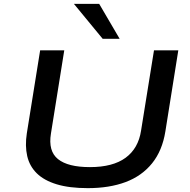

<svg xmlns="http://www.w3.org/2000/svg" viewBox="-20 -966 985 995"><path d="M435 9Q339 9 273.5 -11Q208 -31 170.5 -68Q133 -105 121 -157.5Q109 -210 119 -275L188 -705H313L244 -274Q229 -183 280.5 -141.5Q332 -100 446 -100Q565 -100 631 -148.5Q697 -197 711 -289L778 -705H904L837 -285Q821 -185 768 -119.5Q715 -54 631 -22.5Q547 9 435 9ZM512 -765 363 -946H494L600 -765Z"/></svg>

Font: Nunito Sans 7pt Expanded SemiBold
Style: Italic
Weight: 600
Width: 7
Italic angle: -9°
Designer: Vernon Adams
Foundry: Vernon Adams
Version: Version 3.101;gftools[0.9.27]